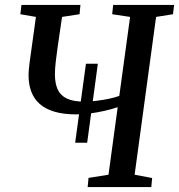

<svg xmlns="http://www.w3.org/2000/svg" viewBox="-20 -763 730 783"><path d="M286.5 -181 330.5 -503H379L335.5 -181ZM337.5 0 341 -37.5 422.5 -50.5 460 -326Q435.5 -317.5 405.5 -310.8Q375.5 -304 345.8 -300.2Q316 -296.5 291 -296.5Q239.5 -296.5 202.2 -307.5Q165 -318.5 141.8 -339.2Q118.5 -360 107.5 -389.5Q96.5 -419 96.5 -455.5Q96.5 -468 97.8 -481Q99 -494 100.5 -506.5L126.5 -694L63 -705L67.5 -743H308L304.5 -705L233 -694L214.5 -567Q210.5 -537.5 207.2 -510Q204 -482.5 204 -460Q204 -423.5 215 -398.8Q226 -374 252.5 -361.2Q279 -348.5 325 -348.5Q346.5 -348.5 372.8 -351.8Q399 -355 424.2 -360.2Q449.5 -365.5 466.5 -372L510.5 -694L437.5 -705L441.5 -743H690L685.5 -705L616.5 -694L529 -50.5L600.5 -37L597 0Z"/></svg>

Font: Merriweather 48pt
Style: Italic
Weight: 400
Italic angle: -7.8°
Version: Version 2.101